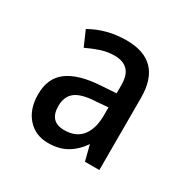

<svg xmlns="http://www.w3.org/2000/svg" viewBox="-91 -806 501 509"><g transform="rotate(30 159.5 -552.0)"><path d="M160 -722Q269 -722 269 -609V-388H225L213 -435Q195 -409 171.5 -395.5Q148 -382 115 -382Q76 -382 52 -409Q28 -436 28 -481Q28 -531 61.5 -555.5Q95 -580 161 -584L207 -587V-612Q207 -643 193 -657Q179 -671 153 -671Q132 -671 112 -664.5Q92 -658 71 -648L51 -694Q76 -708 103 -715Q130 -722 160 -722ZM171 -541Q127 -539 108.5 -524.5Q90 -510 90 -481Q90 -433 135 -433Q171 -433 189 -456Q207 -479 207 -520V-544Z"/></g></svg>

Font: Noto Sans Bengali UI Condensed
Style: Regular
Weight: 400
Width: 3
Designer: Jelle Bosma - Monotype Design Team
Foundry: Monotype Imaging Inc.
Version: Version 2.003; ttfautohint (v1.8.4.7-5d5b)